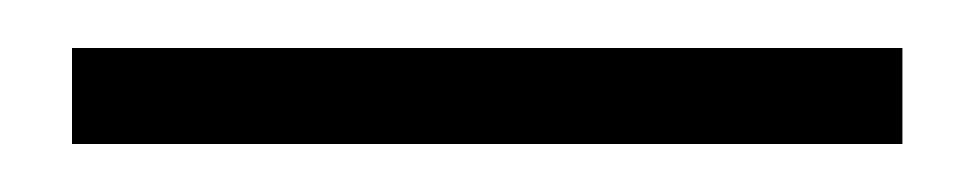

<svg xmlns="http://www.w3.org/2000/svg" viewBox="-20 190 406 80"><path d="M356 210V250H10V210Z"/></svg>

Font: Mukta ExtraLight
Style: Regular
Weight: 275
Designer: Girish Dalvi and Yashodeep Gholap
Foundry: Ek Type
Version: Version 2.538;PS 1.002;hotconv 16.6.51;makeotf.lib2.5.65220;